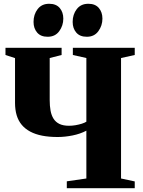

<svg xmlns="http://www.w3.org/2000/svg" viewBox="-20 -996 755 1016"><path d="M437 -304.5Q405 -287.5 364 -279.2Q323 -271 285 -271Q239.5 -271 203.5 -278Q167.5 -285 140.2 -299.5Q113 -314 95 -335.5Q77 -357 68.2 -386.2Q59.5 -415.5 59.5 -452V-688.5L9 -705V-743H306V-705L243 -689V-466Q243 -435.5 247.5 -410.8Q252 -386 263.2 -368Q274.5 -350 294.5 -340.2Q314.5 -330.5 345.5 -330.5Q362.5 -330.5 379.8 -333.5Q397 -336.5 412.2 -341.2Q427.5 -346 437 -352V-689L365.5 -705V-743H693V-705L620.5 -689V-51.5L693 -36V0H333.5V-36.5L437 -51.5ZM231.5 -801.5Q195.5 -801.5 176.5 -823.8Q157.5 -846 157.5 -880Q157.5 -919.5 179.2 -947.8Q201 -976 239.5 -976H240.5Q277 -976 296 -953.8Q315 -931.5 315 -897.5Q315 -860.5 293.5 -831Q272 -801.5 232.5 -801.5ZM439 -801.5Q402.5 -801.5 383.5 -823.8Q364.5 -846 364.5 -880Q364.5 -919.5 386.2 -947.8Q408 -976 447 -976H448Q484 -976 503 -953.8Q522 -931.5 522 -897.5Q522 -860.5 500.5 -831Q479 -801.5 440 -801.5Z"/></svg>

Font: Merriweather 96pt Black
Style: Regular
Weight: 900
Version: Version 2.100